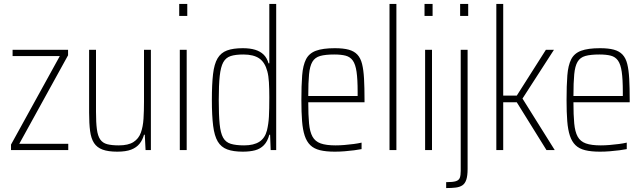

<svg xmlns="http://www.w3.org/2000/svg" viewBox="-20 -763 3275 976"><path d="M36 0V-28L284 -478H44V-510H326V-482L78 -32H327V0Z M576 8Q530 8 501.5 -2.5Q473 -13 458 -36Q443 -59 438 -97Q433 -135 433 -190V-510H468V-195Q468 -140 472.5 -106Q477 -72 489.5 -54Q502 -36 525 -30Q548 -24 584 -24Q632 -24 658.5 -41Q685 -58 696 -88.5Q707 -119 709.5 -159.5Q712 -200 712 -246V-510H747V0H720L716 -78H712Q705 -52 689.5 -32.5Q674 -13 647 -2.5Q620 8 576 8Z M891 -682V-743H932V-682ZM894 0V-510H929V0Z M1214 8Q1166 8 1135 -3.5Q1104 -15 1087 -43.5Q1070 -72 1063.5 -123.5Q1057 -175 1057 -255Q1057 -335 1063 -386.5Q1069 -438 1086 -466.5Q1103 -495 1134 -506.5Q1165 -518 1214 -518Q1251 -518 1277 -510Q1303 -502 1320 -485.5Q1337 -469 1345 -441H1349V-743H1384V0H1356L1353 -78H1349Q1340 -44 1321.5 -25Q1303 -6 1276.5 1Q1250 8 1214 8ZM1221 -24Q1270 -24 1298.5 -42.5Q1327 -61 1337 -100Q1345 -133 1347 -169.5Q1349 -206 1349 -269Q1349 -312 1347 -345Q1345 -378 1339 -400Q1327 -446 1298 -466Q1269 -486 1217 -486Q1177 -486 1152.5 -478Q1128 -470 1115 -446.5Q1102 -423 1097 -377Q1092 -331 1092 -255Q1092 -179 1096.5 -133Q1101 -87 1114 -63.5Q1127 -40 1153 -32Q1179 -24 1221 -24Z M1682 8Q1637 8 1606.5 0.5Q1576 -7 1557.5 -25Q1539 -43 1529 -73Q1519 -103 1515.5 -147.5Q1512 -192 1512 -254Q1512 -329 1516 -380Q1520 -431 1535.5 -461.5Q1551 -492 1586 -505Q1621 -518 1682 -518Q1725 -518 1752.5 -510.5Q1780 -503 1796.5 -485.5Q1813 -468 1820.5 -438Q1828 -408 1830.5 -363Q1833 -318 1833 -256V-243H1547Q1547 -178 1551 -135.5Q1555 -93 1568.5 -68.5Q1582 -44 1610 -34Q1638 -24 1686 -24Q1707 -24 1731 -26Q1755 -28 1778 -31Q1801 -34 1818 -38V-5Q1803 -2 1780 1Q1757 4 1731.5 6Q1706 8 1682 8ZM1798 -256V-296Q1798 -360 1792.5 -398Q1787 -436 1773.5 -455Q1760 -474 1737 -480Q1714 -486 1679 -486Q1634 -486 1607.5 -478.5Q1581 -471 1568 -449Q1555 -427 1551 -385.5Q1547 -344 1547 -275H1816Z M1960 0V-743H1995V0Z M2138 -682V-743H2179V-682ZM2141 0V-510H2176V0Z M2319 -682V-743H2360V-682ZM2248 193V163Q2282 163 2297.5 158Q2313 153 2317.5 140.5Q2322 128 2322 106V-510H2357V96Q2357 130 2350.5 150Q2344 170 2330.5 179Q2317 188 2296.5 190.5Q2276 193 2248 193Z M2503 0V-743H2538V-277H2607L2755 -510H2796L2636 -262L2800 0H2758L2607 -243H2538V0Z M3030 8Q2985 8 2954.5 0.5Q2924 -7 2905.5 -25Q2887 -43 2877 -73Q2867 -103 2863.5 -147.5Q2860 -192 2860 -254Q2860 -329 2864 -380Q2868 -431 2883.5 -461.5Q2899 -492 2934 -505Q2969 -518 3030 -518Q3073 -518 3100.5 -510.5Q3128 -503 3144.5 -485.5Q3161 -468 3168.5 -438Q3176 -408 3178.5 -363Q3181 -318 3181 -256V-243H2895Q2895 -178 2899 -135.5Q2903 -93 2916.5 -68.5Q2930 -44 2958 -34Q2986 -24 3034 -24Q3055 -24 3079 -26Q3103 -28 3126 -31Q3149 -34 3166 -38V-5Q3151 -2 3128 1Q3105 4 3079.5 6Q3054 8 3030 8ZM3146 -256V-296Q3146 -360 3140.5 -398Q3135 -436 3121.5 -455Q3108 -474 3085 -480Q3062 -486 3027 -486Q2982 -486 2955.5 -478.5Q2929 -471 2916 -449Q2903 -427 2899 -385.5Q2895 -344 2895 -275H3164Z"/></svg>

Font: Saira Thin Condensed
Style: Regular
Weight: 100
Width: 3
Version: Version 1.101